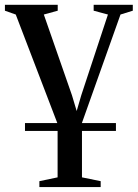

<svg xmlns="http://www.w3.org/2000/svg" viewBox="-31 -532 560 780"><path d="M70.5 0V-32H440V0ZM129 228V204L203 188.5V-29L33 -473L-11 -488.5V-512.5H203.5V-488.5L147 -473L261.5 -144.5L280.5 -81L299 -144.5L407.5 -473L349.5 -488.5V-512.5H508.5V-488.5L458.5 -473L302 -33V188.5L378 204V228Z"/></svg>

Font: Merriweather 120pt
Style: Regular
Weight: 400
Version: Version 2.100